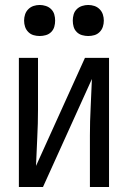

<svg xmlns="http://www.w3.org/2000/svg" viewBox="-20 -753 515 773"><path d="M56 0V-520H133V-312Q133 -255 130 -198.5Q127 -142 125 -85L322 -520H419V0H342V-208Q342 -265 345 -321.5Q348 -378 350 -435L153 0ZM335 -608Q323 -608 310.5 -611.5Q298 -615 289 -624Q280 -633 276.5 -645Q273 -657 273 -670Q273 -683 276.5 -695Q280 -707 289 -716Q298 -725 310.5 -729Q323 -733 335 -733Q348 -733 360 -729Q372 -725 381 -716Q390 -707 394 -695Q398 -683 398 -670Q398 -657 394 -645Q390 -633 381 -624Q372 -615 360 -611.5Q348 -608 335 -608ZM140 -608Q127 -608 115 -611.5Q103 -615 94 -624Q85 -633 81 -645Q77 -657 77 -670Q77 -683 81 -695Q85 -707 94 -716Q103 -725 115 -729Q127 -733 140 -733Q152 -733 164.5 -729Q177 -725 186 -716Q195 -707 198.5 -695Q202 -683 202 -670Q202 -657 198.5 -645Q195 -633 186 -624Q177 -615 164.5 -611.5Q152 -608 140 -608Z"/></svg>

Font: Iosevka QP
Style: Regular
Weight: 400
Designer: Belleve Invis
Foundry: Belleve Invis
Version: Version 20.0.0; ttfautohint (v1.8.4)